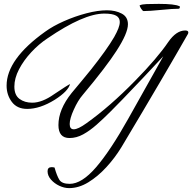

<svg xmlns="http://www.w3.org/2000/svg" viewBox="-20 -715 990 989"><path d="M336 254Q311 254 285.5 242Q260 230 242.5 210Q225 190 225 167Q225 146 246 146Q250 146 253.5 146.5Q257 147 261 148Q273 191 286 211.5Q299 232 339 232Q401 232 474.5 147Q548 62 641 -104L821 -425L717 -314Q653 -246 611 -203Q569 -160 549 -140Q513 -104 478 -73Q443 -42 408.5 -23Q374 -4 338 -4Q281 -4 281 -71Q281 -151 349 -236Q374 -266 399 -296Q424 -326 449 -357Q530 -459 568 -524Q582 -549 589.5 -568Q597 -587 597 -602Q597 -624 578 -634.5Q559 -645 517 -645Q411 -645 224 -517Q180 -488 141 -446Q102 -404 78 -358Q54 -312 54 -269Q54 -225 80.5 -205.5Q107 -186 146 -186Q197 -186 259 -230Q332 -279 341 -282Q331 -245 262 -201Q186 -154 120 -154Q68 -154 41 -190Q14 -226 14 -274Q14 -410 213 -552Q253 -581 309.5 -606Q366 -631 425 -646.5Q484 -662 531 -662Q575 -662 607 -645Q639 -628 639 -590Q639 -544 580 -453Q555 -414 511.5 -357Q468 -300 406 -226Q381 -197 360 -150Q339 -104 339 -76Q339 -49 360 -49Q382 -49 425 -80Q547 -167 676 -299Q790 -415 847 -499Q888 -558 934 -558Q950 -558 950 -548Q950 -546 949.5 -544Q949 -542 948 -540Q895 -447 809.5 -301Q724 -155 605 44Q572 98 528 146Q484 194 435 224Q386 254 336 254ZM720 -658Q715 -658 707.5 -669.5Q700 -681 699 -687L701 -688Q711 -693 735.5 -694Q760 -695 798 -695Q880 -695 904 -683Q907 -682 907 -680Q907 -678 905.5 -674Q904 -670 901 -670Q870 -670 810 -664Q750 -658 720 -658Z"/></svg>

Font: Alex Brush
Style: Regular
Weight: 400
Designer: Robert E. Leuschke
Foundry: Robert E. Leuschke
Version: Version 1.111; ttfautohint (v1.8.4.7-5d5b)